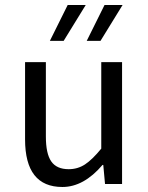

<svg xmlns="http://www.w3.org/2000/svg" viewBox="-20 -734 589 766"><path d="M80 -178V-486H163V-189Q163 -121 184.5 -90Q206 -59 254 -59Q290 -59 319 -78Q348 -97 384 -141V-486H467V0H399L392 -76H389Q314 12 229 12Q80 12 80 -178ZM179 -571 250 -714H322L234 -571ZM326 -571 397 -714H469L381 -571Z"/></svg>

Font: RibengUni
Style: Regular
Weight: 400
Designer: (1) Dr. Andrew Glass (Program Manager at Microsoft Corporation)
(2) Bivuti Chakma (Suz Moriz)
(3) Paul D. Hunt (Adobe Co
Foundry: Bivuti Chakma and Jyoti Chakma
Version: Version 1.2020